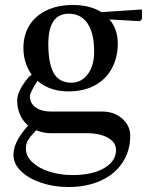

<svg xmlns="http://www.w3.org/2000/svg" viewBox="-20 -535 590 771"><path d="M34 86Q34 56 53 23Q72 -10 102 -40V-24Q77 -41 63 -69Q49 -97 49 -131Q49 -148 57.5 -167.5Q66 -187 81 -208Q89 -219 97.5 -227Q106 -235 114 -240V-226Q95 -249 84.5 -278.5Q74 -308 74 -342Q74 -394 98 -433Q122 -472 167 -493.5Q212 -515 274 -515Q318 -515 352 -503Q380 -493 395 -480L368 -485L550 -497V-458L541 -450L402 -458L412 -465Q432 -446 442.5 -419Q453 -392 453 -361Q453 -305 429.5 -261Q406 -217 361.5 -192.5Q317 -168 254 -168Q213 -168 179.5 -181Q146 -194 123 -218L137 -220L131 -211Q100 -163 100 -149Q100 -120 123.5 -103.5Q147 -87 185 -87H391Q439 -87 471 -58.5Q503 -30 503 10Q503 70 472.5 117Q442 164 385.5 190Q329 216 255 216Q196 216 145.5 199Q95 182 64.5 152.5Q34 123 34 86ZM446 67Q446 48 433 33.5Q420 19 395.5 10Q371 1 337 0H325H185Q166 0 148 -4.5Q130 -9 115 -17L134 -22Q126 -13 117 -3Q100 15 92 28.5Q84 42 84 62Q84 92 110 116.5Q136 141 179 154.5Q222 168 271 168Q351 168 398.5 140Q446 112 446 67ZM358 -328Q358 -402 331.5 -441Q305 -480 256 -480Q174 -480 174 -358Q174 -281 195.5 -242Q217 -203 267 -203Q307 -203 332.5 -237Q358 -271 358 -328Z"/></svg>

Font: Wittgenstein
Style: Regular
Weight: 400
Designer: Jörg Drees
Foundry: Jörg Drees
Version: Version 1.003;Glyphs 3.1.2 (3151)